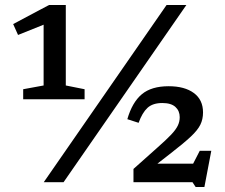

<svg xmlns="http://www.w3.org/2000/svg" viewBox="-20 -727 899 766"><path d="M154.5 0 644.5 -707H723.5L233.5 0ZM823 -125.5 795.5 19H760.5L748 0H512.5V-53L609.5 -139.5Q643.5 -169.5 662.5 -189.5Q681.5 -209.5 689.2 -225.5Q697 -241.5 697 -259.5Q697 -284.5 680 -300.2Q663 -316 627.5 -316Q589.5 -316 568.5 -296.8Q547.5 -277.5 533 -237L488 -251.5Q507.5 -319 545.8 -351Q584 -383 653 -383Q716.5 -383 753.2 -356Q790 -329 790 -278.5Q790 -251 779.2 -229.2Q768.5 -207.5 741 -181.8Q713.5 -156 662.5 -116.5L608 -74H750.5L777 -125.5ZM154 -386V-628.5L52 -587.5L32.5 -631L175.5 -707H242.5V-386L317.5 -371V-331H72.5V-371Z"/></svg>

Font: Newsreader 6pt
Style: Regular
Weight: 400
Designer: Hugues Gentile
Foundry: Production Type
Version: Version 1.003; ttfautohint (v1.8.3)